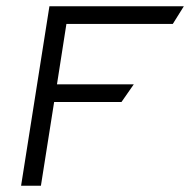

<svg xmlns="http://www.w3.org/2000/svg" viewBox="-20 -595 604 610"><path d="M47 -5H110L152 -271H366L405 -327H161L191 -519H529L564 -575H137Z"/></svg>

Font: Charger Sport
Style: LitExtObl
Weight: 300
Designer: Jasper
Foundry: Cannot Into Space Fonts
Version: Version 1.1